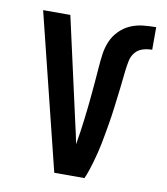

<svg xmlns="http://www.w3.org/2000/svg" viewBox="-78 -748 706 813"><g transform="rotate(10 275.0 -341.0)"><path d="M340 0H210L44 -670H161L261 -223Q266 -201 271 -179Q276 -157 280 -135Q285 -163 289 -191Q293 -219 296.5 -247.5Q300 -276 303 -304Q306 -332 308.5 -360.5Q311 -389 313.5 -417.5Q316 -446 318 -474Q320 -502 324 -530.5Q328 -559 339 -585Q350 -611 370.5 -632Q391 -653 417 -664.5Q443 -676 471.5 -679Q500 -682 528 -682V-585Q508 -585 488 -579Q468 -573 455 -557Q442 -541 438 -520.5Q434 -500 431.5 -480Q429 -460 427 -439.5Q425 -419 422.5 -398.5Q420 -378 417.5 -358Q415 -338 412.5 -317.5Q410 -297 407 -277Q404 -257 400.5 -237Q397 -217 393.5 -197Q390 -177 386 -156.5Q382 -136 377 -116.5Q372 -97 366.5 -77Q361 -57 354.5 -38Q348 -19 340 0Z"/></g></svg>

Font: Lode
Style: Bold
Weight: 700
Monospace: yes
Designer: Belleve Invis
Foundry: Belleve Invis
Version: Version 29.2.0; ttfautohint (v1.8.3)